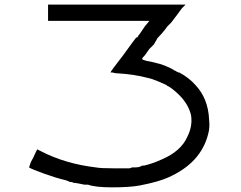

<svg xmlns="http://www.w3.org/2000/svg" viewBox="-20 -762 1040 829"><path d="M187.5 -742.2H781.2L765.6 -726.6Q746.1 -699.2 718.8 -664.1L703.1 -648.4L691.4 -632.8Q675.8 -613.3 660.2 -597.7L644.5 -570.3Q636.7 -562.5 625 -550.8Q605.5 -523.4 605.5 -523.4Q593.8 -511.7 593.8 -507.8Q593.8 -503.9 609.4 -500Q632.8 -496.1 675.8 -484.4Q718.8 -468.8 734.4 -457Q738.3 -457 742.2 -453.1L750 -449.2H753.9Q796.9 -425.8 824.2 -394.5Q878.9 -335.9 882.8 -246.1Q886.7 -210.9 878.9 -183.6Q847.7 -58.6 707 3.9Q664.1 23.4 582 39.1Q539.1 46.9 464.8 46.9Q390.6 46.9 359.4 35.2H343.8L324.2 31.2Q304.7 27.3 296.9 27.3Q293 23.4 281.2 23.4L273.4 19.5L261.7 15.6Q226.6 7.8 171.9 -11.7Q117.2 -31.2 105.5 -39.1Q105.5 -39.1 113.3 -62.5Q125 -82 132.8 -101.6L140.6 -117.2L156.2 -109.4Q261.7 -54.7 394.5 -39.1Q414.1 -35.2 472.7 -35.2Q523.4 -35.2 539.1 -35.2L550.8 -39.1H562.5Q578.1 -39.1 585.9 -43Q585.9 -43 593.8 -46.9H601.6Q636.7 -54.7 679.7 -74.2Q761.7 -109.4 789.1 -171.9Q812.5 -218.8 804.7 -265.6Q793 -312.5 753.9 -351.6Q738.3 -367.2 722.7 -378.9Q707 -390.6 703.1 -390.6Q703.1 -390.6 699.2 -394.5Q691.4 -398.4 664.1 -410.2Q636.7 -421.9 617.2 -425.8Q558.6 -441.4 488.3 -445.3Q476.6 -445.3 464.8 -449.2Q453.1 -449.2 457 -449.2Q457 -453.1 511.7 -523.4Q562.5 -593.8 566.4 -597.7Q570.3 -601.6 574.2 -601.6Q578.1 -609.4 578.1 -609.4Q582 -613.3 589.8 -625L597.7 -636.7L605.5 -648.4L625 -671.9H187.5Z"/></svg>

Font: 和音 by 宁静之雨，公众号njzyshare
Style: Regular
Weight: 400
Designer: Steve Matteson
Foundry: Ascender Corporation
Version: Version 6.00;June 8, 2018;FontCreator 11.0.0.2388 32-bit